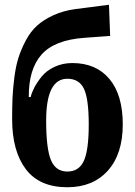

<svg xmlns="http://www.w3.org/2000/svg" viewBox="-20 -776 566 807"><path d="M263 -445Q174 -445 174 -269Q174 -152 194 -103.5Q214 -55 263 -55Q312 -55 332.5 -100Q353 -145 353 -253Q353 -360 333 -402.5Q313 -445 263 -445ZM334 -617Q209 -608 154.5 -546.5Q100 -485 101 -368H109Q113 -386 124 -407.5Q135 -429 155 -454Q175 -479 209 -495Q243 -511 284 -511Q384 -511 440 -444Q496 -377 496 -253Q496 -129 433.5 -59Q371 11 263 11Q146 11 88.5 -65Q31 -141 31 -275Q31 -325 32.5 -362.5Q34 -400 40 -448Q46 -496 57 -531.5Q68 -567 88 -605Q108 -643 135.5 -668Q163 -693 204.5 -712Q246 -731 298 -738L438 -756L443 -625Z"/></svg>

Font: ArsenalBold
Style: Bold
Weight: 700
Designer: Andrij Shevchenko
Foundry: Stairsfor.com
Version: Version 1.000